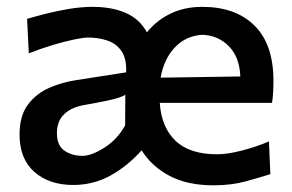

<svg xmlns="http://www.w3.org/2000/svg" viewBox="-20 -529 852 560"><path d="M193.5 10.5Q123 10.5 80 -27.8Q37 -66 37 -136.5Q37 -191.5 61.5 -224Q86 -256.5 123.5 -272.8Q161 -289 200.5 -295L348 -318Q349.5 -358.5 334 -380.5Q318.5 -402.5 292.5 -411Q266.5 -419.5 237 -419.5Q224 -419.5 196 -413.8Q168 -408 133.2 -397.5Q98.5 -387 64 -373.5L59 -474Q81 -480.5 113.2 -488.8Q145.5 -497 181.2 -503Q217 -509 250 -509Q306.5 -509 347 -491.2Q387.5 -473.5 408.5 -434.5Q437 -470 477.8 -489.5Q518.5 -509 570 -509Q667 -509 722.2 -454.5Q777.5 -400 777.5 -293.5Q777.5 -255.5 773.5 -229H446Q450.5 -158.5 491.5 -118.8Q532.5 -79 613.5 -79Q642.5 -79 684 -89.5Q725.5 -100 764.5 -116.5L768.5 -21Q738.5 -11.5 696.5 0Q654.5 11.5 602.5 11.5Q527 11.5 475 -15.8Q423 -43 393 -90.5Q352 -44.5 302.2 -17Q252.5 10.5 193.5 10.5ZM571 -427.5Q522.5 -425 490.2 -391Q458 -357 448.5 -302.5L681 -306Q678.5 -363 647.5 -394.2Q616.5 -425.5 571 -427.5ZM220.5 -74.5Q247 -74.5 284.8 -98.5Q322.5 -122.5 345 -163.5L345.5 -252.5Q338 -248 326 -244Q314 -240 290.5 -235Q267 -230 224.5 -222.5Q188 -216 167 -195.8Q146 -175.5 146 -141Q146 -104.5 168 -89.5Q190 -74.5 220.5 -74.5Z"/></svg>

Font: Commissioner Flair Medium
Style: Regular
Weight: 500
Designer: Kostas Bartsokas
Foundry: Kostas Bartsokas
Version: Version 1.000; ttfautohint (v1.8.3)